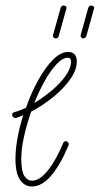

<svg xmlns="http://www.w3.org/2000/svg" viewBox="-20 -670 361 695"><path d="M96 5Q69 5 52.5 -19Q36 -43 36 -95Q36 -130 43.5 -171Q51 -212 64 -253Q51 -247 38 -243Q33 -242 28.5 -245.5Q24 -249 24 -254Q24 -262 32 -264Q51 -269 74 -280Q93 -334 118.5 -380Q144 -426 172 -454Q200 -482 226 -482Q258 -482 258 -447Q258 -417 234.5 -383.5Q211 -350 173 -319Q135 -288 93 -266Q77 -221 67 -176Q57 -131 57 -94Q57 -51 68 -33.5Q79 -16 96 -16Q124 -16 154 -54Q184 -92 209 -153Q212 -159 218 -159Q223 -159 226.5 -154.5Q230 -150 228 -144Q199 -74 165.5 -34.5Q132 5 96 5ZM226 -461Q207 -461 185.5 -438.5Q164 -416 143 -379Q122 -342 104 -297Q137 -317 167.5 -342.5Q198 -368 217.5 -395.5Q237 -423 237 -447Q237 -461 226 -461ZM182 -531Q178 -531 174.5 -534Q171 -537 172 -543L199 -640Q202 -650 210 -650Q215 -650 218.5 -647Q222 -644 220 -638L193 -541Q190 -531 182 -531ZM282 -531Q278 -531 274.5 -534Q271 -537 272 -543L299 -640Q302 -650 310 -650Q315 -650 318.5 -647Q322 -644 320 -638L293 -541Q290 -531 282 -531Z"/></svg>

Font: Zen Loop
Style: Italic
Weight: 400
Italic angle: -15°
Designer: Yoshimichi Ohira
Foundry: A-1 Corp ZenFonts
Version: Version 1.000; ttfautohint (v1.8.3)